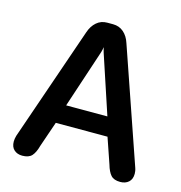

<svg xmlns="http://www.w3.org/2000/svg" viewBox="-97 -709 759 805"><g transform="rotate(15 283.0 -306.5)"><path d="M70.5 9.5Q48.5 9.5 34.8 -3Q21 -15.5 21 -39Q21 -44.5 22 -51Q23 -57.5 25 -64.5L196 -559.5Q205.5 -588 224.8 -604.8Q244 -621.5 270.5 -621.5H296Q323 -621.5 342.2 -604.8Q361.5 -588 370.5 -559.5L541.5 -64.5Q544 -57.5 545 -51Q546 -44.5 546 -39Q546 -15.5 532 -3Q518 9.5 495.5 9.5Q468 9.5 455 -5Q442 -19.5 433.5 -49.5L395.5 -160H171L133 -49.5Q125 -19.5 111.8 -5Q98.5 9.5 70.5 9.5ZM194 -242H373L288.5 -497Q287 -502.5 285.5 -508.2Q284 -514 283 -518.5Q282.5 -514 281.2 -508.2Q280 -502.5 278.5 -497Z"/></g></svg>

Font: Sono Medium
Style: Regular
Weight: 500
Designer: Tyler Finck
Foundry: Tyler Finck
Version: Version 2.112